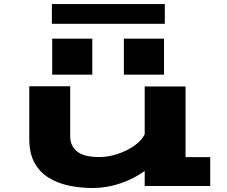

<svg xmlns="http://www.w3.org/2000/svg" viewBox="-20 -934 1140 964"><path d="M446.5 10Q382.5 10 325 -2.2Q267.5 -14.5 222.8 -42.8Q178 -71 152.5 -118.2Q127 -165.5 127 -236V-501H332.5V-249.5Q332.5 -201.5 367 -173.5Q401.5 -145.5 478.5 -145.5Q524 -145.5 571.2 -161.2Q618.5 -177 655.2 -203Q692 -229 706.5 -260V-500H911.5V-145H1035.5V0H706.5V-75.5Q653 -36.5 584 -13.2Q515 10 446.5 10ZM242 -740H443.5V-559H242ZM602 -740H803.5V-559H602ZM240.5 -814.5V-913.5H807.5V-814.5Z"/></svg>

Font: Trispace Expanded ExtraBold
Style: Regular
Weight: 800
Width: 7
Designer: Tyler Finck
Foundry: Etcetera Type Company
Version: Version 1.210; ttfautohint (v1.8.3)